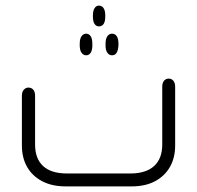

<svg xmlns="http://www.w3.org/2000/svg" viewBox="-20 -664 702 684"><path d="M311 -609Q311 -626 317 -635Q323 -644 332 -644Q343 -644 349 -635Q355 -626 355 -609V-605Q355 -587 349 -578.5Q343 -570 332 -570Q323 -570 317 -578.5Q311 -587 311 -605ZM287 -467Q277 -467 270.5 -476Q264 -485 264 -503V-507Q264 -526 270.5 -535Q277 -544 287 -544Q297 -544 303 -535Q309 -526 309 -507V-503Q309 -485 303 -476Q297 -467 287 -467ZM379 -467Q369 -467 362.5 -476Q356 -485 356 -503V-507Q356 -526 362.5 -535Q369 -544 379 -544Q390 -544 396 -535Q402 -526 402 -507V-503Q401 -485 395.5 -476Q390 -467 379 -467ZM449 0H214Q165 0 130 -18.5Q95 -37 76.5 -69.5Q58 -102 58 -146V-323Q58 -337 65 -344.5Q72 -352 81 -352Q92 -352 98.5 -344.5Q105 -337 105 -323V-149Q105 -99 133.5 -72.5Q162 -46 219 -46H444Q500 -46 529 -72.5Q558 -99 558 -149V-355Q558 -369 564.5 -376.5Q571 -384 581 -384Q591 -384 597.5 -376.5Q604 -369 604 -355V-146Q604 -102 585.5 -69.5Q567 -37 532.5 -18.5Q498 0 449 0Z"/></svg>

Font: Beiruti Light
Style: Regular
Weight: 300
Designer: Arlette Boutros
Foundry: Boutros
Version: Version 1.41